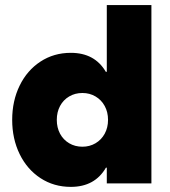

<svg xmlns="http://www.w3.org/2000/svg" viewBox="-20 -727 675 761"><path d="M403.3 0V-62.5H399.9Q356 13.7 260.7 13.7Q193.4 13.7 140.4 -21Q87.4 -55.7 57.9 -116.2Q28.3 -176.8 28.3 -252Q28.3 -327.1 57.9 -387.7Q87.4 -448.2 140.4 -482.9Q193.4 -517.6 260.7 -517.6Q355.5 -517.6 399.4 -442.4H403.3V-707H580.1V0ZM408.2 -252Q408.2 -282.7 395 -306.9Q381.8 -331.1 358.6 -344.7Q335.4 -358.4 306.6 -358.4Q277.3 -358.4 254.2 -344.7Q231 -331.1 218 -306.9Q205.1 -282.7 205.1 -252Q205.1 -221.2 218 -197Q231 -172.9 254.2 -159.2Q277.3 -145.5 306.6 -145.5Q335.4 -145.5 358.6 -159.2Q381.8 -172.9 395 -197Q408.2 -221.2 408.2 -252Z"/></svg>

Font: Wanted Sans Black
Style: Regular
Weight: 900
Designer: Original Design by Kil Hyung-jin and Kang Hanbin, Wanted Lab, Inc; Hangeul from Source Han Sans by Jang Soo-young and Ka
Foundry: Wanted Lab, Inc.
Version: Version 1.003